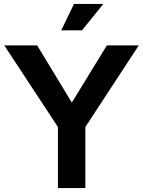

<svg xmlns="http://www.w3.org/2000/svg" viewBox="-20 -961 732 981"><path d="M276 0V-312L2 -729H170L347 -437L526 -729H689L416 -312V0ZM293 -806 358 -941H508L399 -806Z"/></svg>

Font: BDO Grotesk DemiBold
Style: Regular
Weight: 600
Designer: Deni Anggara
Foundry: Lokal Container
Version: Version 2.000